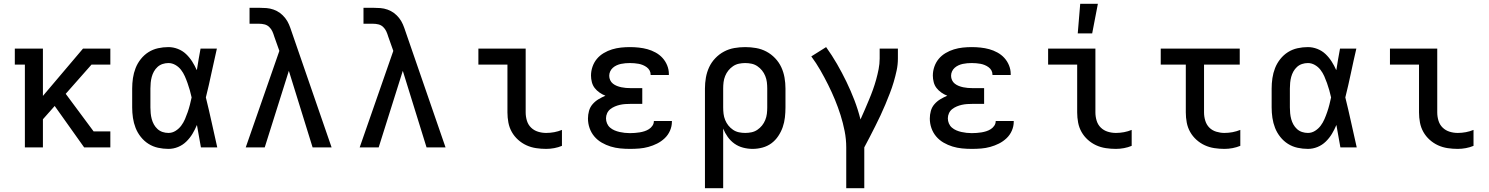

<svg xmlns="http://www.w3.org/2000/svg" viewBox="-20 -776 7840 1011"><path d="M111 0V-436H58V-520H206V-271L417 -520H561V-436H462L326 -282L473 -84H561V0H423L268 -218L206 -148V0Z M867 8Q839 8 812 2Q785 -4 762 -18.5Q739 -33 721.5 -55Q704 -77 694 -102.5Q684 -128 680 -155.5Q676 -183 676 -210V-310Q676 -337 680 -364.5Q684 -392 694 -417.5Q704 -443 721.5 -465Q739 -487 762 -501.5Q785 -516 812 -522Q839 -528 867 -528Q892 -528 916.5 -518.5Q941 -509 959.5 -491.5Q978 -474 992 -452Q1006 -430 1016 -407V-408L1017 -409Q1021 -437 1026 -464.5Q1031 -492 1036 -520H1122Q1107 -456 1093.5 -391.5Q1080 -327 1064 -263Q1080 -198 1094.5 -132Q1109 -66 1124 0H1038Q1033 -29 1027.5 -58.5Q1022 -88 1017 -118Q1007 -94 993.5 -71.5Q980 -49 961 -30.5Q942 -12 917.5 -2Q893 8 867 8ZM867 -76Q887 -76 904.5 -87Q922 -98 934 -114Q946 -130 954 -148.5Q962 -167 968.5 -186Q975 -205 980 -224.5Q985 -244 989 -263Q985 -282 979.5 -301Q974 -320 967.5 -338.5Q961 -357 953 -375Q945 -393 933 -408.5Q921 -424 903.5 -434Q886 -444 867 -444Q851 -444 836 -439Q821 -434 809.5 -423.5Q798 -413 790.5 -399.5Q783 -386 779 -371Q775 -356 773.5 -340.5Q772 -325 772 -310V-210Q772 -195 773.5 -179.5Q775 -164 779 -149Q783 -134 790.5 -120.5Q798 -107 809.5 -96.5Q821 -86 836 -81Q851 -76 867 -76Z M1374 0H1274L1451 -508L1424 -584Q1420 -598 1414 -611Q1408 -624 1397.5 -634Q1387 -644 1373 -647.5Q1359 -651 1344 -651H1294V-735H1344Q1364 -735 1383 -733.5Q1402 -732 1420.5 -725.5Q1439 -719 1454.5 -707.5Q1470 -696 1482 -680.5Q1494 -665 1501.5 -647.5Q1509 -630 1515 -611L1726 0H1626L1501 -403Z M1974 0H1874L2051 -508L2024 -584Q2020 -598 2014 -611Q2008 -624 1997.5 -634Q1987 -644 1973 -647.5Q1959 -651 1944 -651H1894V-735H1944Q1964 -735 1983 -733.5Q2002 -732 2020.5 -725.5Q2039 -719 2054.5 -707.5Q2070 -696 2082 -680.5Q2094 -665 2101.5 -647.5Q2109 -630 2115 -611L2326 0H2226L2101 -403Z M2856 8Q2829 8 2802.5 4Q2776 0 2752 -11Q2728 -22 2708 -40Q2688 -58 2675 -81Q2662 -104 2657 -130.5Q2652 -157 2652 -184V-436H2499V-520H2748V-184Q2748 -162 2754.5 -140.5Q2761 -119 2776.5 -104Q2792 -89 2813 -82.5Q2834 -76 2856 -76Q2877 -76 2898.5 -80Q2920 -84 2939 -92V-8Q2920 0 2898.5 4Q2877 8 2856 8Z M3297 8Q3271 8 3245.5 5.5Q3220 3 3195.5 -4.5Q3171 -12 3148.5 -25Q3126 -38 3109.5 -57.5Q3093 -77 3084.5 -101.5Q3076 -126 3076 -152Q3076 -172 3081.5 -192Q3087 -212 3100.5 -227.5Q3114 -243 3131.5 -253.5Q3149 -264 3168 -272Q3152 -278 3137 -288.5Q3122 -299 3111.5 -312.5Q3101 -326 3096.5 -343.5Q3092 -361 3092 -378Q3092 -402 3100 -425Q3108 -448 3123 -466Q3138 -484 3159 -496.5Q3180 -509 3203 -516Q3226 -523 3249.5 -525.5Q3273 -528 3297 -528Q3320 -528 3343.5 -525.5Q3367 -523 3389 -517Q3411 -511 3432 -499.5Q3453 -488 3468.5 -471Q3484 -454 3493 -432Q3502 -410 3502 -387V-381H3406V-383Q3406 -395 3400.5 -405Q3395 -415 3385.5 -422Q3376 -429 3365 -433.5Q3354 -438 3343 -440Q3332 -442 3320.5 -443Q3309 -444 3297 -444Q3285 -444 3273 -443Q3261 -442 3249.5 -439.5Q3238 -437 3227 -432Q3216 -427 3207 -419Q3198 -411 3193 -400Q3188 -389 3188 -377Q3188 -365 3193 -354Q3198 -343 3207.5 -335.5Q3217 -328 3228.5 -323.5Q3240 -319 3252 -316.5Q3264 -314 3276 -313Q3288 -312 3300 -312H3362V-229H3300Q3286 -229 3272 -228Q3258 -227 3244.5 -224Q3231 -221 3218 -215.5Q3205 -210 3194 -201.5Q3183 -193 3177 -180Q3171 -167 3171 -153Q3171 -139 3176.5 -126Q3182 -113 3192.5 -104Q3203 -95 3216 -89.5Q3229 -84 3242.5 -81Q3256 -78 3269.5 -76.5Q3283 -75 3297 -75Q3310 -75 3323 -76Q3336 -77 3348.5 -79Q3361 -81 3373.5 -85Q3386 -89 3397 -96Q3408 -103 3415.5 -114Q3423 -125 3423 -138V-139H3518V-135Q3518 -111 3508 -88Q3498 -65 3480 -48Q3462 -31 3440 -20Q3418 -9 3394.5 -2.5Q3371 4 3346.5 6Q3322 8 3297 8Z M3692 215V-310Q3692 -339 3697 -367.5Q3702 -396 3714 -422Q3726 -448 3746.5 -469.5Q3767 -491 3792.5 -504.5Q3818 -518 3846.5 -523Q3875 -528 3904 -528Q3933 -528 3961.5 -523Q3990 -518 4015.5 -504.5Q4041 -491 4061.5 -469.5Q4082 -448 4094 -422Q4106 -396 4111 -367.5Q4116 -339 4116 -310V-210Q4116 -184 4113 -157.5Q4110 -131 4101.5 -106.5Q4093 -82 4078 -59.5Q4063 -37 4042 -21.5Q4021 -6 3995 1Q3969 8 3943 8Q3918 8 3893 1.5Q3868 -5 3847.5 -19.5Q3827 -34 3812 -55Q3797 -76 3788 -99V215ZM3904 -76Q3921 -76 3937.5 -79.5Q3954 -83 3968 -92.5Q3982 -102 3992.5 -115Q4003 -128 4009.5 -144Q4016 -160 4018 -176.5Q4020 -193 4020 -210V-310Q4020 -327 4018 -343.5Q4016 -360 4009.5 -376Q4003 -392 3992.5 -405Q3982 -418 3968 -427.5Q3954 -437 3937.5 -440.5Q3921 -444 3904 -444Q3887 -444 3870.5 -440.5Q3854 -437 3840 -427.5Q3826 -418 3815.5 -405Q3805 -392 3798.5 -376Q3792 -360 3790 -343.5Q3788 -327 3788 -310V-210Q3788 -193 3790 -176.5Q3792 -160 3798.5 -144Q3805 -128 3815.5 -115Q3826 -102 3840 -92.5Q3854 -83 3870.5 -79.5Q3887 -76 3904 -76Z M4436 215V0Q4436 -43 4427.5 -86Q4419 -129 4406 -170Q4393 -211 4376.5 -251Q4360 -291 4340.5 -330Q4321 -369 4299.5 -406.5Q4278 -444 4252 -479L4330 -528Q4361 -485 4387.5 -439Q4414 -393 4437 -345.5Q4460 -298 4479 -248.5Q4498 -199 4511 -147Q4523 -173 4534 -199Q4545 -225 4556 -251Q4567 -277 4576.5 -303.5Q4586 -330 4593.5 -357Q4601 -384 4606.5 -412Q4612 -440 4612 -468V-520H4708V-468Q4708 -436 4701.5 -405.5Q4695 -375 4686 -344.5Q4677 -314 4665.5 -284.5Q4654 -255 4642 -226Q4630 -197 4616.5 -168.5Q4603 -140 4589 -112Q4575 -84 4560.5 -56Q4546 -28 4531 0V215Z M5097 8Q5071 8 5045.5 5.5Q5020 3 4995.5 -4.5Q4971 -12 4948.5 -25Q4926 -38 4909.5 -57.5Q4893 -77 4884.5 -101.5Q4876 -126 4876 -152Q4876 -172 4881.5 -192Q4887 -212 4900.5 -227.5Q4914 -243 4931.5 -253.5Q4949 -264 4968 -272Q4952 -278 4937 -288.5Q4922 -299 4911.5 -312.5Q4901 -326 4896.5 -343.5Q4892 -361 4892 -378Q4892 -402 4900 -425Q4908 -448 4923 -466Q4938 -484 4959 -496.5Q4980 -509 5003 -516Q5026 -523 5049.5 -525.5Q5073 -528 5097 -528Q5120 -528 5143.5 -525.5Q5167 -523 5189 -517Q5211 -511 5232 -499.5Q5253 -488 5268.5 -471Q5284 -454 5293 -432Q5302 -410 5302 -387V-381H5206V-383Q5206 -395 5200.5 -405Q5195 -415 5185.5 -422Q5176 -429 5165 -433.5Q5154 -438 5143 -440Q5132 -442 5120.5 -443Q5109 -444 5097 -444Q5085 -444 5073 -443Q5061 -442 5049.5 -439.5Q5038 -437 5027 -432Q5016 -427 5007 -419Q4998 -411 4993 -400Q4988 -389 4988 -377Q4988 -365 4993 -354Q4998 -343 5007.5 -335.5Q5017 -328 5028.5 -323.5Q5040 -319 5052 -316.5Q5064 -314 5076 -313Q5088 -312 5100 -312H5162V-229H5100Q5086 -229 5072 -228Q5058 -227 5044.5 -224Q5031 -221 5018 -215.5Q5005 -210 4994 -201.5Q4983 -193 4977 -180Q4971 -167 4971 -153Q4971 -139 4976.5 -126Q4982 -113 4992.5 -104Q5003 -95 5016 -89.5Q5029 -84 5042.5 -81Q5056 -78 5069.5 -76.5Q5083 -75 5097 -75Q5110 -75 5123 -76Q5136 -77 5148.5 -79Q5161 -81 5173.5 -85Q5186 -89 5197 -96Q5208 -103 5215.5 -114Q5223 -125 5223 -138V-139H5318V-135Q5318 -111 5308 -88Q5298 -65 5280 -48Q5262 -31 5240 -20Q5218 -9 5194.5 -2.5Q5171 4 5146.5 6Q5122 8 5097 8Z M5856 8Q5829 8 5802.5 4Q5776 0 5752 -11Q5728 -22 5708 -40Q5688 -58 5675 -81Q5662 -104 5657 -130.5Q5652 -157 5652 -184V-436H5499V-520H5748V-184Q5748 -162 5754.5 -140.5Q5761 -119 5776.5 -104Q5792 -89 5813 -82.5Q5834 -76 5856 -76Q5877 -76 5898.5 -80Q5920 -84 5939 -92V-8Q5920 0 5898.5 4Q5877 8 5856 8ZM5655 -600 5668 -756H5761L5731 -600Z M6427 8Q6401 8 6374.5 4Q6348 0 6324 -11Q6300 -22 6280 -40Q6260 -58 6247 -81Q6234 -104 6229 -130.5Q6224 -157 6224 -184V-436H6092V-520H6508V-436H6320V-184Q6320 -162 6326.5 -140.5Q6333 -119 6348 -104Q6363 -89 6384.5 -82.5Q6406 -76 6427 -76Q6449 -76 6470 -80Q6491 -84 6511 -92V-8Q6491 0 6470 4Q6449 8 6427 8Z M6867 8Q6839 8 6812 2Q6785 -4 6762 -18.5Q6739 -33 6721.5 -55Q6704 -77 6694 -102.5Q6684 -128 6680 -155.5Q6676 -183 6676 -210V-310Q6676 -337 6680 -364.5Q6684 -392 6694 -417.5Q6704 -443 6721.5 -465Q6739 -487 6762 -501.5Q6785 -516 6812 -522Q6839 -528 6867 -528Q6892 -528 6916.5 -518.5Q6941 -509 6959.5 -491.5Q6978 -474 6992 -452Q7006 -430 7016 -407V-408L7017 -409Q7021 -437 7026 -464.5Q7031 -492 7036 -520H7122Q7107 -456 7093.5 -391.5Q7080 -327 7064 -263Q7080 -198 7094.5 -132Q7109 -66 7124 0H7038Q7033 -29 7027.5 -58.5Q7022 -88 7017 -118Q7007 -94 6993.5 -71.5Q6980 -49 6961 -30.5Q6942 -12 6917.5 -2Q6893 8 6867 8ZM6867 -76Q6887 -76 6904.5 -87Q6922 -98 6934 -114Q6946 -130 6954 -148.5Q6962 -167 6968.5 -186Q6975 -205 6980 -224.5Q6985 -244 6989 -263Q6985 -282 6979.5 -301Q6974 -320 6967.5 -338.5Q6961 -357 6953 -375Q6945 -393 6933 -408.5Q6921 -424 6903.5 -434Q6886 -444 6867 -444Q6851 -444 6836 -439Q6821 -434 6809.5 -423.5Q6798 -413 6790.5 -399.5Q6783 -386 6779 -371Q6775 -356 6773.5 -340.5Q6772 -325 6772 -310V-210Q6772 -195 6773.5 -179.5Q6775 -164 6779 -149Q6783 -134 6790.5 -120.5Q6798 -107 6809.5 -96.5Q6821 -86 6836 -81Q6851 -76 6867 -76Z M7656 8Q7629 8 7602.5 4Q7576 0 7552 -11Q7528 -22 7508 -40Q7488 -58 7475 -81Q7462 -104 7457 -130.5Q7452 -157 7452 -184V-436H7299V-520H7548V-184Q7548 -162 7554.5 -140.5Q7561 -119 7576.5 -104Q7592 -89 7613 -82.5Q7634 -76 7656 -76Q7677 -76 7698.5 -80Q7720 -84 7739 -92V-8Q7720 0 7698.5 4Q7677 8 7656 8Z"/></svg>

Font: Iosevka HT Medium Extended
Style: Regular
Weight: 500
Width: 7
Monospace: yes
Designer: Belleve Invis
Foundry: Belleve Invis
Version: Version 32.3.0; ttfautohint (v1.8.4)